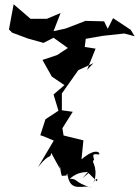

<svg xmlns="http://www.w3.org/2000/svg" viewBox="-20 -742 651 900"><path d="M434 108C449 66 387 155 423 105C440 30 404 19 421 7C413 -23 417 -20 444 -18C452 -24 431 -54 362 5L371 -84L278 -107L257 -237L267 -132L321 -218L270 -225V-304L347 -413L418 -446L388 -414L428 -514L376 -522L362 -536L374 -496L382 -560L462 -574L563 -585L611 -572L593 -602L510 -657L485 -607L468 -642L385 -644L383 -645L287 -608L231 -596L264 -681L200 -654H123L44 -722L22 -604L37 -589L112 -561L184 -541L231 -565L298 -517L248 -484L179 -461L223 -383L282 -343L231 -299L254 -223L193 -183L169 -108L182 -104L232 -83L158 42C219 -36 214 13 222 -35C208 -44 223 -20 261 49C258 -6 265 95 273 82C333 77 273 91 296 73C308 169 375 118 409 138C324 112 348 96 307 96C350 58 383 68 393 63L367 93L395 69Z"/></svg>

Font: Hussar Lance
Style: ExBd
Weight: 700
Foundry: Cannot Into Space Fonts, PlusOne Fonts
Version: Version 2.270